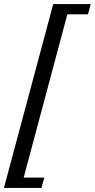

<svg xmlns="http://www.w3.org/2000/svg" viewBox="-106 -736 472 955"><path d="M-86.4 198.7 158.7 -715.8H345.2L331.5 -664.6H229L11.7 147.5H114.3L100.1 198.7Z"/></svg>

Font: Arian AMU Serif
Style: Italic
Weight: 400
Italic angle: -15°
Designer: Ruben Hakobyan (Tarumian)
Foundry: Ruben Hakobyan (Tarumian)
Version: Version 1.002